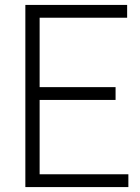

<svg xmlns="http://www.w3.org/2000/svg" viewBox="-20 -760 568 780"><path d="M83 0V-740H496.5V-688H141V-406H449.5V-354H141V-52H501.5V0Z"/></svg>

Font: Encode Sans SemiCondensed SemiCondensed Light
Style: Regular
Weight: 300
Width: 4
Designer: Multiple Designers
Foundry: Impallari Type
Version: Version 3.000; ttfautohint (v1.8.3) -l 8 -r 50 -G 200 -x 14 